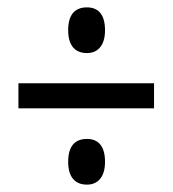

<svg xmlns="http://www.w3.org/2000/svg" viewBox="-20 -613 470 521"><path d="M216 -469C245 -469 265 -489 265 -531C265 -572 248 -593 216 -593C182 -593 165 -572 165 -531C165 -490 183 -469 216 -469ZM30 -319H398V-387H30ZM216 -112C245 -112 265 -132 265 -174C265 -215 248 -236 216 -236C182 -236 165 -215 165 -174C165 -133 183 -112 216 -112Z"/></svg>

Font: Noto Sans Gujarati ExtraCondensed
Style: Regular
Weight: 400
Width: 2
Designer: Jelle Bosma - Monotype Design Team, Universal Thirst
Foundry: Monotype Imaging Inc.
Version: Version 2.106